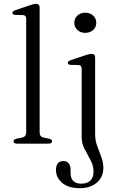

<svg xmlns="http://www.w3.org/2000/svg" viewBox="-20 -752 617 1005"><path d="M187.5 -711.5V-58Q187.5 -36 209.5 -31.5L236 -26.5Q252.5 -22.5 252.5 -12.5Q252.5 0 234 0H68.5Q51 0 51 -12.5Q51 -22 67 -26L94.5 -31.5Q117 -36.5 117 -58V-653.5Q117 -672 101 -673L59.5 -674Q44.5 -675 44.5 -684.5Q44.5 -693.5 61 -699L133.5 -723.5Q157 -732 168 -732Q187.5 -732 187.5 -711.5ZM426 -580Q401.5 -580 385.2 -595Q369 -610 369 -633Q369 -655.5 385.2 -670.5Q401.5 -685.5 426 -685.5Q451.5 -685.5 467.8 -670.2Q484 -655 484 -633Q484 -610 467.8 -595Q451.5 -580 426 -580ZM478 -49.5Q478 -17 488.8 12.2Q499.5 41.5 510.2 69.8Q521 98 521 127Q521 174.5 487 203.8Q453 233 397.5 233Q337.5 233 305.2 205Q273 177 273 138.5Q273 91 312.5 91Q329.5 91 339.5 103.2Q349.5 115.5 349.5 135.5V153Q349.5 209.5 405.5 209.5Q469.5 208.5 469.5 145.5Q469.5 115 454 86.5Q438.5 58 423 28.5Q407.5 -1 407.5 -34V-392Q407.5 -410.5 391.5 -411.5L350 -412.5Q335 -413.5 335 -423Q335 -432 351.5 -437.5L424 -462Q447.5 -470 458.5 -470Q478 -470 478 -450Z"/></svg>

Font: Fraunces 9pt Light
Style: Regular
Weight: 300
Version: Version 1.000;[0bf87f6ff]